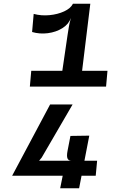

<svg xmlns="http://www.w3.org/2000/svg" viewBox="-20 -877 640 1029"><path d="M140 -413 147.5 -497.5H314L342.5 -692Q346 -713 349 -732.8Q352 -752.5 360 -780.5Q348 -747 314.2 -726Q280.5 -705 236.8 -699.2Q193 -693.5 152 -705.5L160.5 -802.5Q201.5 -791.5 245.2 -795.8Q289 -800 323.8 -816Q358.5 -832 371 -857H464L420 -497.5H556L548.5 -413ZM45 65 248.5 -317H369L203.5 -32.5L189.5 -15.5H364Q347 -15.5 341.8 -27.8Q336.5 -40 342 -68.5L357.5 -148.5L458.5 -150L432.5 -15.5H500.5L493 65H417L404 132H302.5L316 65Z"/></svg>

Font: Spline Sans Mono SemiBold
Style: Italic
Weight: 600
Italic angle: -4°
Monospace: yes
Version: Version 1.004